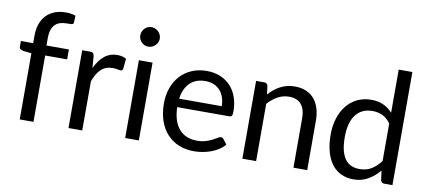

<svg xmlns="http://www.w3.org/2000/svg" viewBox="-68 -979 2736 1231"><g transform="rotate(10 1300.0 -364.0)"><path d="M103.5 0V-430.5L47.5 -437Q37 -439.5 30.2 -444.8Q23.5 -450 23.5 -460V-496.5H103.5V-545.5Q103.5 -589 115.8 -622.8Q128 -656.5 150.8 -679.8Q173.5 -703 205.5 -715Q237.5 -727 277.5 -727Q311.5 -727 340 -717L338 -672.5Q337 -660.5 324.8 -659.5Q312.5 -658.5 292 -658.5Q269 -658.5 250.2 -652.5Q231.5 -646.5 218 -633Q204.5 -619.5 197.2 -597.5Q190 -575.5 190 -543V-496.5H336V-432H193V0Z M505.5 -405Q529.5 -457 564.5 -486.2Q599.5 -515.5 650 -515.5Q666 -515.5 680.8 -512Q695.5 -508.5 707 -501L700.5 -434.5Q697.5 -422 685.5 -422Q678.5 -422 665 -425Q651.5 -428 634.5 -428Q610.5 -428 591.8 -421Q573 -414 558.2 -400.2Q543.5 -386.5 531.8 -366.2Q520 -346 510.5 -320V0H421V-506.5H472Q486.5 -506.5 492 -501Q497.5 -495.5 499.5 -482Z M892.8 -690.2Q898 -678.5 898 -665.5Q898 -652.5 892.8 -641.2Q887.5 -630 878.8 -621.2Q870 -612.5 858.2 -607.5Q846.5 -602.5 833.5 -602.5Q820.5 -602.5 809.2 -607.5Q798 -612.5 789.5 -621.2Q781 -630 776 -641.2Q771 -652.5 771 -665.5Q771 -678.5 776 -690.2Q781 -702 789.5 -710.8Q798 -719.5 809.2 -724.5Q820.5 -729.5 833.5 -729.5Q846.5 -729.5 858.2 -724.5Q870 -719.5 878.8 -710.8Q887.5 -702 892.8 -690.2ZM879 -506.5V0H790V-506.5Z M1436 -71Q1419.5 -51 1396.5 -36.2Q1373.5 -21.5 1347.2 -12Q1321 -2.5 1293 2.2Q1265 7 1237.5 7Q1185 7 1140.8 -10.8Q1096.5 -28.5 1064.2 -62.8Q1032 -97 1014 -147.5Q996 -198 996 -263.5Q996 -316.5 1012.2 -362.5Q1028.5 -408.5 1059 -442.2Q1089.5 -476 1133.5 -495.2Q1177.5 -514.5 1232.5 -514.5Q1278 -514.5 1316.8 -499.2Q1355.5 -484 1383.8 -455.2Q1412 -426.5 1428 -384.2Q1444 -342 1444 -288Q1444 -267 1439.5 -260Q1435 -253 1422.5 -253H1084Q1085.5 -205 1097.2 -169.5Q1109 -134 1130 -110.2Q1151 -86.5 1180 -74.8Q1209 -63 1245 -63Q1278.5 -63 1302.8 -70.8Q1327 -78.5 1344.5 -87.5Q1362 -96.5 1373.8 -104.2Q1385.5 -112 1394 -112Q1405 -112 1411 -103.5ZM1364 -308.5Q1364 -339.5 1355.2 -365.2Q1346.5 -391 1329.8 -409.8Q1313 -428.5 1289 -438.8Q1265 -449 1234.5 -449Q1170.5 -449 1133.2 -411.8Q1096 -374.5 1087 -308.5Z M1637 -433Q1653.5 -451.5 1672 -466.5Q1690.5 -481.5 1711.2 -492.2Q1732 -503 1755.2 -508.8Q1778.5 -514.5 1805.5 -514.5Q1847 -514.5 1878.8 -500.8Q1910.5 -487 1931.8 -461.8Q1953 -436.5 1964 -401Q1975 -365.5 1975 -322.5V0H1885.5V-322.5Q1885.5 -380 1859.2 -411.8Q1833 -443.5 1779.5 -443.5Q1740 -443.5 1705.8 -424.5Q1671.5 -405.5 1642.5 -373V0H1553V-506.5H1606.5Q1625.5 -506.5 1630 -488Z M2530 -736.5V0H2477Q2458 0 2453 -18.5L2445 -80Q2412.5 -41 2371 -17Q2329.5 7 2275 7Q2231.5 7 2196 -9.8Q2160.5 -26.5 2135.5 -59Q2110.5 -91.5 2097 -140Q2083.5 -188.5 2083.5 -251.5Q2083.5 -307.5 2098.5 -355.8Q2113.5 -404 2141.5 -439.5Q2169.5 -475 2210.2 -495.2Q2251 -515.5 2302 -515.5Q2348.5 -515.5 2381.8 -499.8Q2415 -484 2441 -456V-736.5ZM2441 -386Q2416 -419.5 2387 -432.8Q2358 -446 2322 -446Q2251.5 -446 2213.5 -395.5Q2175.5 -345 2175.5 -251.5Q2175.5 -202 2184 -166.8Q2192.5 -131.5 2209 -108.8Q2225.5 -86 2249.5 -75.5Q2273.5 -65 2304 -65Q2348 -65 2380.8 -85Q2413.5 -105 2441 -141.5Z"/></g></svg>

Font: Lato
Style: Regular
Weight: 400
Designer: Lukasz Dziedzic with Adam Twardoch and Botio Nikoltchev
Foundry: tyPoland Lukasz Dziedzic
Version: Version 2.010; 2014-09-01; http://www.latofonts.com/; ttfaut